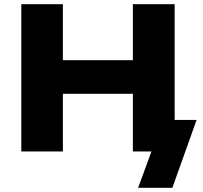

<svg xmlns="http://www.w3.org/2000/svg" viewBox="-20 -725 973 919"><path d="M641 174 705 0H618V-151H921L805 174ZM82 0V-705H281V-437H616V-705H816V0H616V-276H281V0Z"/></svg>

Font: Nunito Sans 10pt SemiExpanded Black
Style: Regular
Weight: 900
Width: 6
Designer: Vernon Adams
Foundry: Vernon Adams
Version: Version 3.101;gftools[0.9.27]